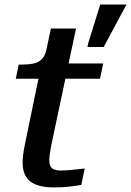

<svg xmlns="http://www.w3.org/2000/svg" viewBox="-20 -816 574 841"><path d="M215 5Q170 5 139.5 -6.5Q109 -18 94 -42Q79 -66 79 -104Q79 -120 81.5 -139.5Q84 -159 88.5 -180.5Q93 -202 97 -222L159 -522L217 -538H432L418 -471H49L62 -533H72Q103 -533 125.5 -537.5Q148 -542 162.5 -556Q177 -570 183 -597L203 -691H313L208 -196Q205 -181 202 -165.5Q199 -150 197.5 -137Q196 -124 196 -114Q196 -88 208.5 -78.5Q221 -69 246 -69Q260 -69 280 -70.5Q300 -72 319.5 -74.5Q339 -77 351 -78L336 -6Q314 -2 283 1.5Q252 5 215 5ZM434 -610 534 -796H419L367 -629L363 -610Z"/></svg>

Font: Roboto Serif 20pt Medium
Style: Italic
Weight: 500
Italic angle: -10°
Version: Version 1.008